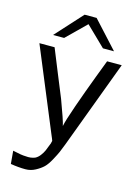

<svg xmlns="http://www.w3.org/2000/svg" viewBox="-126 -744 719 989"><g transform="rotate(15 233.0 -250.0)"><path d="M69 -531 199 -674H263L394 -531H335L231 -632L128 -531ZM12 -472H93Q110 -430 143.5 -347.5Q177 -265 194 -224Q233 -120 239 -91Q244 -119 274.5 -206Q305 -293 338 -380Q371 -467 373 -472H451L276 -3Q264 28 258 42Q252 56 235.5 86.5Q219 117 203.5 132Q188 147 163 160.5Q138 174 110 174Q73 174 31 167L25 98Q72 109 95 109Q121 112 144 103Q158 96 169 81.5Q180 67 186 53.5Q192 40 202 13V14Q205 2 206 -3Q205 -7 201.5 -15Q198 -23 196 -28Z"/></g></svg>

Font: Coval
Style: Light
Weight: 300
Foundry: Context Ltd
Version: Version 001.000